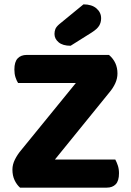

<svg xmlns="http://www.w3.org/2000/svg" viewBox="-20 -861 599 881"><path d="M328 -480H63Q56 -491 51 -506.5Q46 -522 46 -542Q46 -577 61 -593Q76 -609 103 -609H480Q519 -576 519 -524Q519 -501 509 -479Q499 -457 482 -437L232 -129H509Q515 -118 520.5 -102Q526 -86 526 -66Q526 -31 511 -15.5Q496 0 470 0H72Q57 -13 47 -34Q37 -55 37 -83Q37 -106 48.5 -129Q60 -152 77 -172ZM363 -841Q401 -841 422.5 -822.5Q444 -804 444 -777Q444 -758 435 -743Q426 -728 401 -712L304 -651Q268 -651 249 -667Q230 -683 230 -705Q230 -717 234 -727.5Q238 -738 252 -750Z"/></svg>

Font: Baloo Paaji 2
Style: Bold
Weight: 700
Designer: Shuchita Grover, Noopur Datye and Ek Type
Foundry: Ek Type
Version: Version 1.640;hotconv 1.0.111;makeotfexe 2.5.65597; ttfautoh